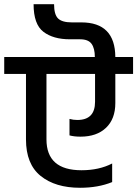

<svg xmlns="http://www.w3.org/2000/svg" viewBox="-44 -920 650 909"><path d="M586 -650V-570H502V-432Q502 -357 458 -315Q414 -273 337 -273Q307 -273 285 -279V-357Q303 -352 322 -352Q406 -352 406 -438V-570H176V-260Q176 -114 342 -114Q425 -114 487 -146V-58Q421 -31 335 -31Q218 -31 148.5 -87Q79 -143 79 -260V-570H-24V-650H405Q405 -691 389.5 -712.5Q374 -734 335 -734H287Q208 -734 161.5 -769.5Q115 -805 115 -900H212Q212 -851 231 -832.5Q250 -814 296 -814H341Q501 -814 502 -650Z"/></svg>

Font: Hind Medium
Style: Regular
Weight: 500
Designer: Manushi Parikh, Satya Rajpurohit
Foundry: Indian Type Foundry
Version: Version 1.201;PS 1.0;hotconv 1.0.78;makeotf.lib2.5.61930; tt